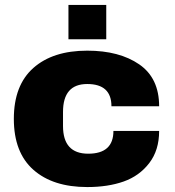

<svg xmlns="http://www.w3.org/2000/svg" viewBox="-20 -745 707 777"><path d="M333 -540Q463 -540 543.5 -484.5Q624 -429 624 -315H431Q431 -405 333 -405Q235 -405 235 -292V-235Q235 -123 337 -123Q439 -123 439 -215H624Q624 -137 584 -85Q544 -33 480.5 -10.5Q417 12 333 12Q194 12 115 -58Q36 -128 36 -264Q36 -400 115 -470Q194 -540 333 -540ZM410 -725V-586H257V-725Z"/></svg>

Font: Archicoco
Style: Regular
Weight: 400
Designer: Hector Gatti
Foundry: Hector Gatti
Version: 1.002